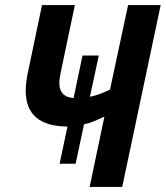

<svg xmlns="http://www.w3.org/2000/svg" viewBox="-20 -734 651 754"><path d="M460 0 611 -714H483L412 -382Q393 -373 373.5 -365.5Q354 -358 333 -354L368 -516H304L269 -349Q213 -353 213 -408Q213 -425 220 -457L274 -714H145L89 -447Q81 -408 81 -378Q81 -238 245 -237L214 -91H277L310 -246Q331 -250 351 -258.5Q371 -267 390 -276L332 0Z"/></svg>

Font: Noto Sans UI SemiCondensed
Style: Bold Italic
Weight: 700
Width: 4
Designer: Monotype Design Team
Foundry: Monotype Imaging Inc.
Version: 1.001